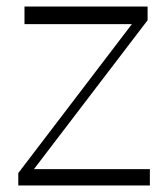

<svg xmlns="http://www.w3.org/2000/svg" viewBox="-20 -568 509 588"><path d="M36 0V-38L396 -510V-494H55V-548H432V-506L74 -37V-50H439V0Z"/></svg>

Font: Savate ExtraLight
Style: Regular
Weight: 200
Designer: Max Esnée
Foundry: Plomb Type
Version: Version 2.000